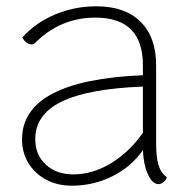

<svg xmlns="http://www.w3.org/2000/svg" viewBox="-20 -580 598 610"><path d="M510 -17Q509 -10 500.5 -2.5Q492 5 484 5Q464 5 450 -26Q436 -57 434 -103Q397 -50 337 -20Q277 10 208 10Q163 10 127 -9Q91 -28 70.5 -61.5Q50 -95 50 -137Q50 -325 434 -341V-373Q434 -524 283 -524Q172 -524 92 -444Q87 -439 80 -439Q72 -439 64 -445Q56 -451 51 -461Q93 -508 155 -534Q217 -560 286 -560Q377 -560 426.5 -511Q476 -462 476 -373V-127Q476 -80 483.5 -55.5Q491 -31 510 -17ZM434 -158V-305Q259 -298 175.5 -257Q92 -216 92 -138Q92 -88 125.5 -57Q159 -26 213 -26Q274 -26 332 -61Q390 -96 434 -158Z"/></svg>

Font: Krub ExtraLight
Style: Regular
Weight: 275
Designer: Ekaluck Peanpanawate
Foundry: Cadson Demak Co.,Ltd.
Version: Version 1.000; ttfautohint (v1.6)